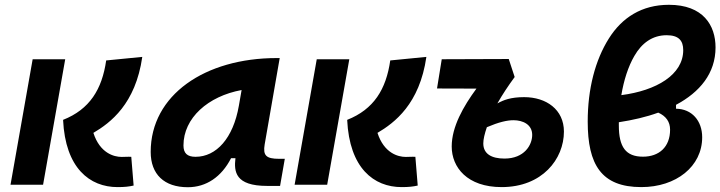

<svg xmlns="http://www.w3.org/2000/svg" viewBox="-20 -762 2972 792"><path d="M464.8 9.8C494.1 9.8 511.7 7.8 531.2 3.4L521.5 -115.2C512.7 -115.7 507.8 -115.2 501.5 -115.2C496.6 -114.7 490.7 -114.7 481.9 -114.7C449.7 -114.7 392.1 -130.4 365.2 -213.9C435.5 -255.4 539.1 -333 566.9 -527.3L418 -512.7C400.9 -393.6 350.1 -311 240.2 -267.6C249.5 -68.4 350.1 9.8 464.8 9.8ZM23.4 0H157.7L249 -517.6H114.7Z M754.9 10.3C830.6 10.3 893.6 -32.2 933.1 -109.4H951.2C944.8 -54.2 949.7 4.9 1082 4.9H1135.3L1154.8 -106.9H1131.3C1077.6 -106.9 1064 -120.6 1071.8 -166.5L1133.8 -522.5H1121.6C825.2 -522.5 601.6 -370.1 601.6 -135.3C601.6 -43 657.2 10.3 754.9 10.3ZM786.6 -115.2C752.4 -115.2 736.8 -129.9 736.8 -162.1C736.8 -275.4 838.4 -365.2 976.6 -390.6L965.3 -325.7C941.9 -191.4 872.1 -115.2 786.6 -115.2Z M1636.7 9.8C1666 9.8 1683.6 7.8 1703.1 3.4L1693.4 -115.2C1684.6 -115.7 1679.7 -115.2 1673.3 -115.2C1668.5 -114.7 1662.6 -114.7 1653.8 -114.7C1621.6 -114.7 1564 -130.4 1537.1 -213.9C1607.4 -255.4 1710.9 -333 1738.8 -527.3L1589.8 -512.7C1572.8 -393.6 1522 -311 1412.1 -267.6C1421.4 -68.4 1522 9.8 1636.7 9.8ZM1195.3 0H1329.6L1420.9 -517.6H1286.6Z M2049.3 9.8C2216.8 9.8 2306.2 -106 2306.2 -219.2C2306.2 -310.1 2233.4 -361.3 2142.1 -361.3C2086.4 -361.3 2056.2 -349.1 2031.7 -335.4C2052.2 -371.6 2076.2 -407.7 2103 -444.3L2078.6 -518.6L1802.2 -517.6L1782.7 -397L1945.3 -396.5C1891.1 -322.8 1843.3 -238.8 1843.3 -157.7C1843.3 -71.8 1907.2 9.8 2049.3 9.8ZM1988.3 -237.3C2037.6 -258.3 2071.8 -266.1 2098.1 -266.1C2136.7 -266.1 2175.3 -248.5 2175.3 -205.6C2175.3 -163.6 2142.6 -107.9 2061 -107.9C2007.3 -107.9 1973.6 -127.4 1973.6 -170.4C1973.6 -187.5 1979 -210 1988.3 -237.3Z M2768.6 -329.6C2866.7 -381.8 2931.6 -459.5 2931.6 -566.4C2931.6 -657.7 2880.4 -742.2 2739.3 -742.2C2627.4 -742.2 2545.9 -689.5 2491.7 -603.5C2435.1 -513.7 2404.3 -395.5 2404.3 -260.3C2404.3 -83.5 2460 9.8 2625.5 9.8C2769 9.8 2876.5 -75.2 2876.5 -195.8C2876.5 -264.2 2833.5 -313 2768.6 -313.5ZM2543 -369.6C2553.2 -430.7 2571.3 -487.8 2596.7 -531.2C2627 -584 2670.9 -616.7 2730 -616.7C2779.3 -616.7 2798.3 -594.7 2798.3 -555.2C2798.3 -453.6 2687.5 -388.2 2543 -369.6ZM2695.3 -297.4C2727.1 -283.2 2744.1 -259.8 2744.1 -227.1C2744.1 -154.8 2697.8 -115.7 2632.3 -115.7C2561.5 -115.7 2532.7 -155.3 2532.7 -244.6C2532.7 -249 2532.7 -253.4 2532.7 -257.8C2590.3 -266.6 2645.5 -279.3 2695.3 -297.4Z"/></svg>

Font: Cascadia Mono PL
Style: Bold Italic
Weight: 700
Italic angle: -10°
Monospace: yes
Designer: Aaron Bell
Foundry: Saja Typeworks
Version: Version 2404.023